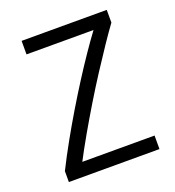

<svg xmlns="http://www.w3.org/2000/svg" viewBox="-127 -794 815 894"><g transform="rotate(-20 280.0 -346.5)"><path d="M62 0V-54Q93 -116 129 -180.5Q165 -245 202.5 -307.5Q240 -370 277 -428Q314 -486 348.5 -536.5Q383 -587 412 -626H80V-693H502V-630Q477 -596 442.5 -545Q408 -494 368.5 -433Q329 -372 290 -307.5Q251 -243 215.5 -181Q180 -119 153 -67H511V0Z"/></g></svg>

Font: Ubuntu Sans Mono
Style: Regular
Weight: 400
Monospace: yes
Designer: Dalton Maag Ltd
Foundry: Dalton Maag Ltd
Version: Version 1.006